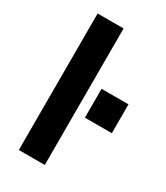

<svg xmlns="http://www.w3.org/2000/svg" viewBox="-179 -788 748 865"><g transform="rotate(30 195.5 -355.0)"><path d="M251 -425H391V-275H251ZM66 -710H201V0H66Z"/></g></svg>

Font: Uncut Sans Variable
Style: Regular
Weight: 400
Designer: Kasper Nordkvist
Foundry: UNCUT.wtf
Version: Version 1.303;Glyphs 3.1.2 (3151)